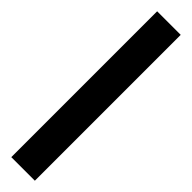

<svg xmlns="http://www.w3.org/2000/svg" viewBox="3 -106 484 484"><g transform="rotate(-45 245.0 136.0)"><path d="M-15 178V94H505V178Z"/></g></svg>

Font: Overpass
Style: Regular
Weight: 400
Designer: Delve Withrington, Dave Bailey, Thomas Jockin
Foundry: Delve Fonts LLC
Version: Version 4.000